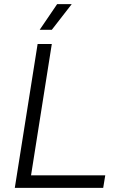

<svg xmlns="http://www.w3.org/2000/svg" viewBox="-20 -914 562 934"><path d="M173 -769H232L329 -894H258ZM52 0H482L492 -61H131L232 -700H163Z"/></svg>

Font: Arthouse Owned
Style: Italic
Weight: 400
Italic angle: -10°
Designer: Jeremy Tribby
Foundry: Tribby Type
Version: Version 1.000;PS 001.000;hotconv 1.0.88;makeotf.lib2.5.64775